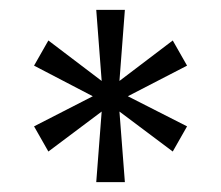

<svg xmlns="http://www.w3.org/2000/svg" viewBox="-20 -706 447 389"><path d="M175 -337 186 -480 78 -399 49 -450 168 -511 49 -573 78 -624 186 -542 175 -686H233L222 -542L330 -624L359 -573L239 -511L359 -450L330 -399L222 -480L233 -337Z"/></svg>

Font: Archivo SemiBold Thin
Style: Regular
Weight: 250
Version: Version 2.001